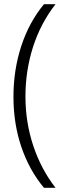

<svg xmlns="http://www.w3.org/2000/svg" viewBox="-20 -735 317 913"><path d="M44 -275Q44 -402 81 -515.5Q118 -629 189 -715H244Q173 -624 137 -511.5Q101 -399 101 -276Q101 -154 138 -42.5Q175 69 244 158H189Q119 74 81.5 -36.5Q44 -147 44 -275Z"/></svg>

Font: Noto Sans Arabic SemCond Light
Style: Regular
Weight: 300
Width: 4
Designer: Monotype Design Team, Nadine Chahine, Nizar Qandah and Khaled Hosny
Foundry: Monotype Imaging Inc.
Version: Version 2.012; ttfautohint (v1.8.4.7-5d5b)